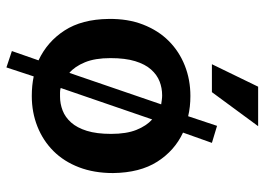

<svg xmlns="http://www.w3.org/2000/svg" viewBox="-133 -602 824 598"><g transform="rotate(90 279.0 -303.0)"><path d="M372 -567 425 -551 393 -461Q449 -435 483.5 -381Q518 -327 519 -243Q519 -184 501 -137Q483 -90 450.5 -57.5Q418 -25 374 -7.5Q330 10 279 10Q246 10 218 4L190 89L139 72L168 -11Q110 -38 75 -92Q40 -146 39 -229Q38 -289 56.5 -336.5Q75 -384 107.5 -416.5Q140 -449 184 -466.5Q228 -484 279 -484Q313 -484 342 -477ZM277 -396Q254 -396 233.5 -388Q213 -380 196.5 -361.5Q180 -343 170.5 -312Q161 -281 161 -235Q161 -187 174 -155.5Q187 -124 207 -107L305 -393Q298 -394 291 -395Q284 -396 277 -396ZM397 -237Q397 -285 384.5 -316Q372 -347 352 -365L254 -80Q261 -78 267.5 -78Q274 -78 281 -78Q303 -78 324 -86Q345 -94 361.5 -112.5Q378 -131 387.5 -161.5Q397 -192 397 -237ZM267 -551H180L250 -695H373Z"/></g></svg>

Font: Mukta Mahee SemiBold
Style: Regular
Weight: 600
Designer: Shuchita Grover, Noopur Datye, Girish Dalvi, Yashodeep Gholap
Foundry: Ek Type
Version: Version 2.538;PS 1.000;hotconv 16.6.51;makeotf.lib2.5.65220;